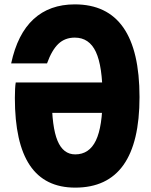

<svg xmlns="http://www.w3.org/2000/svg" viewBox="-20 -839 690 878"><path d="M511 -323H162L217 -392Q217 -258 243 -195.5Q269 -133 324 -133Q388 -133 418.5 -196.5Q449 -260 449 -395Q449 -536 418.5 -601.5Q388 -667 322 -667Q277 -667 247 -638.5Q217 -610 195 -549H31Q60 -684 133.5 -751.5Q207 -819 322 -819Q470 -819 544 -713Q618 -607 618 -395Q618 -188 544.5 -84.5Q471 19 324 19Q185 19 116.5 -83Q48 -185 48 -391Q48 -413 49 -432Q50 -451 52 -462H511Z"/></svg>

Font: Martian Mono SemiCondensed
Style: Bold
Weight: 700
Width: 4
Designer: Roman Shamin
Foundry: Evil Martians
Version: Version 1.000